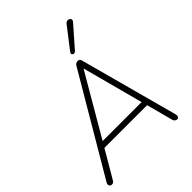

<svg xmlns="http://www.w3.org/2000/svg" viewBox="-259 -1085 1233 1233"><g transform="rotate(-45 358.0 -468.0)"><path d="M29 6Q21 6 15.5 1.5Q10 -3 9 -10.5Q8 -18 13 -27L407 -696Q412 -704 418.5 -707.5Q425 -711 433 -711Q442 -711 447.5 -707Q453 -703 455 -695L635 -29Q639 -16 637.5 -8.5Q636 -1 631.5 2.5Q627 6 620 6Q612 6 605 0Q598 -6 596 -16L546 -204L570 -195H134L166 -204L52 -10Q48 -2 42 2Q36 6 29 6ZM425 -648 180 -228 157 -234H559L539 -228L427 -648ZM466 -768Q460 -762 453.5 -761Q447 -760 442.5 -763.5Q438 -767 436.5 -773Q435 -779 440 -785L552 -930Q558 -938 566 -940.5Q574 -943 580.5 -941Q587 -939 591.5 -934.5Q596 -930 596 -923Q596 -916 589 -908Z"/></g></svg>

Font: Nunito ExtraLight ExtraLight
Style: Italic
Weight: 250
Italic angle: -9°
Version: Version 3.602